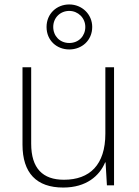

<svg xmlns="http://www.w3.org/2000/svg" viewBox="-20 -832 622 862"><path d="M291 -610C348 -610 394 -651 394 -711C394 -768 348 -812 291 -812C234 -812 189 -770 189 -711C189 -650 235 -610 291 -610ZM291 -639C248 -639 219 -671 219 -711C219 -752 250 -783 291 -783C330 -783 363 -752 363 -711C363 -671 334 -639 291 -639ZM492 -530H453V-232C453 -92 383 -25 267 -25C172 -25 120 -76 120 -187V-530H81V-183C81 -55 144 10 264 10C368 10 427 -43 452 -103H454L460 0H492Z"/></svg>

Font: Noto Sans Sinhala ExtraLight
Style: Regular
Weight: 200
Designer: Jelle Bosma - Monotype Design Team
Foundry: Monotype Imaging Inc.
Version: Version 2.006